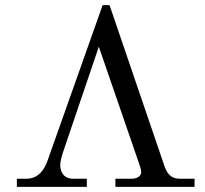

<svg xmlns="http://www.w3.org/2000/svg" viewBox="-20 -732 804 752"><path d="M46 0H320V-32H267C226 -32 216 -63 216 -85C216 -102 223 -125 230 -145L367 -549L529 -79C531 -72 533 -63 533 -57C533 -44 518 -32 498 -32H432V0H742V-32H686C659 -32 640 -41 626 -76L409 -712H382L167 -105C156 -73 134 -32 83 -32H46Z"/></svg>

Font: Old Standard
Style: Regular
Weight: 400
Designer: Alexey Kryukov <alexios@thessalonica.org.ru>
Version: Version 2.0